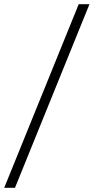

<svg xmlns="http://www.w3.org/2000/svg" viewBox="-80 -770 444 910"><path d="M-60 120 293 -750H344L-9 120Z"/></svg>

Font: Spectral
Style: Bold Italic
Weight: 700
Italic angle: -10°
Designer: Jean-Baptiste Levee
Foundry: Production Type
Version: Version 2.001